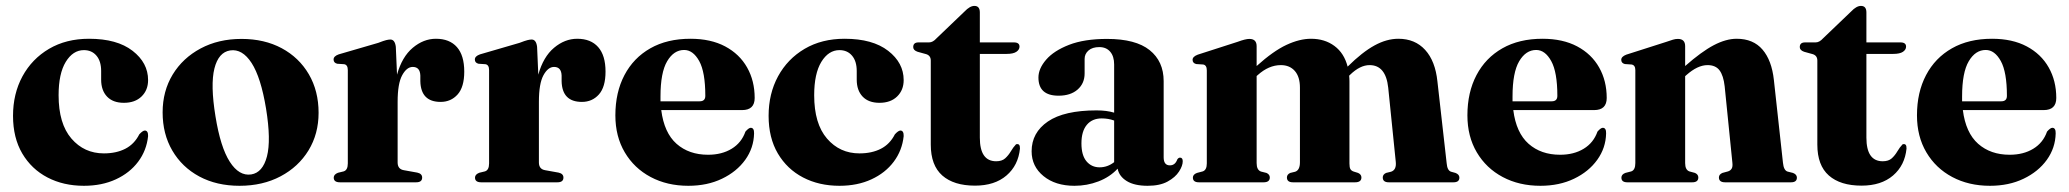

<svg xmlns="http://www.w3.org/2000/svg" viewBox="-20 -602 6833 634"><path d="M469 -337.5Q469 -304.5 447.5 -283.5Q426 -262.5 389 -262.5Q353 -262.5 333.5 -283Q314 -303.5 314 -339V-367.5Q314 -400 298.5 -418.2Q283 -436.5 257 -436.5Q221 -436.5 197.2 -397.8Q173.5 -359 173.5 -287.5Q173.5 -193.5 215.8 -144.5Q258 -95.5 323 -95.5Q364 -95.5 393.8 -110.8Q423.5 -126 440 -158.5Q451.5 -171 458.5 -171Q469.5 -170.5 469 -152.5Q464 -105 436.2 -68Q408.5 -31 362.5 -9.8Q316.5 11.5 257 11.5Q189.5 11.5 136.8 -16Q84 -43.5 53.5 -95.2Q23 -147 23 -219.5Q23 -292.5 54.2 -350Q85.5 -407.5 142 -440.8Q198.5 -474 274 -474Q366.5 -474 417.8 -434.2Q469 -394.5 469 -337.5Z M777.5 -473.5Q853 -473.5 910.2 -442.8Q967.5 -412 999.8 -356.8Q1032 -301.5 1032 -229.5Q1032 -160 998.8 -105.5Q965.5 -51 906.5 -19.8Q847.5 11.5 771 11.5Q695.5 11.5 638.2 -19.2Q581 -50 549 -104.8Q517 -159.5 517 -231Q517 -301 550.2 -355.8Q583.5 -410.5 642.5 -442Q701.5 -473.5 777.5 -473.5ZM809.5 -26Q847.5 -32 861.5 -85.5Q875.5 -139 858.5 -243.5Q841.5 -346.5 810.8 -394Q780 -441.5 740 -435.5Q701.5 -429.5 688 -375.8Q674.5 -322 691.5 -218Q708 -115.5 738.8 -67.8Q769.5 -20 809.5 -26Z M1287 -447.5 1291 -355.5Q1307.5 -414.5 1343 -444.2Q1378.5 -474 1419.5 -474Q1464.5 -474 1488.8 -446.5Q1513 -419 1513 -365.5Q1513 -314.5 1491 -290Q1469 -265.5 1435 -265.5Q1369.5 -265.5 1368 -334V-352.5Q1367 -381 1343 -381Q1323 -381 1308 -353.5Q1293 -326 1293 -266V-65.5Q1293 -43.5 1313.5 -40L1358 -32Q1374 -28.5 1374 -15.5Q1374 0 1354 0H1102.5Q1082 0 1082 -15.5Q1082 -26 1096 -31.5L1114.5 -36Q1128.5 -40 1128.5 -62.5V-370.5Q1128.5 -388 1116.5 -390L1093.5 -391.5Q1081.5 -394.5 1081.5 -405.5Q1081.5 -416.5 1098.5 -422.5L1229 -460.5Q1247 -467.5 1255.2 -469.5Q1263.5 -471.5 1269 -471.5Q1284 -471.5 1287 -447.5Z M1753.5 -447.5 1757.5 -355.5Q1774 -414.5 1809.5 -444.2Q1845 -474 1886 -474Q1931 -474 1955.2 -446.5Q1979.5 -419 1979.5 -365.5Q1979.5 -314.5 1957.5 -290Q1935.5 -265.5 1901.5 -265.5Q1836 -265.5 1834.5 -334V-352.5Q1833.5 -381 1809.5 -381Q1789.5 -381 1774.5 -353.5Q1759.5 -326 1759.5 -266V-65.5Q1759.5 -43.5 1780 -40L1824.5 -32Q1840.5 -28.5 1840.5 -15.5Q1840.5 0 1820.5 0H1569Q1548.5 0 1548.5 -15.5Q1548.5 -26 1562.5 -31.5L1581 -36Q1595 -40 1595 -62.5V-370.5Q1595 -388 1583 -390L1560 -391.5Q1548 -394.5 1548 -405.5Q1548 -416.5 1565 -422.5L1695.5 -460.5Q1713.5 -467.5 1721.8 -469.5Q1730 -471.5 1735.5 -471.5Q1750.5 -471.5 1753.5 -447.5Z M2472 -278.5Q2472 -238.5 2430.5 -238.5H2163.5Q2173 -163.5 2214 -127.2Q2255 -91 2318 -91Q2363.5 -91 2396 -110.8Q2428.5 -130.5 2441.5 -167.5Q2452.5 -180 2459 -180Q2470.5 -180 2470 -161.5Q2469 -113.5 2440.8 -74.2Q2412.5 -35 2364 -11.8Q2315.5 11.5 2253 11.5Q2183 11.5 2128.5 -17.5Q2074 -46.5 2043 -99Q2012 -151.5 2012 -221Q2012 -297 2042 -354Q2072 -411 2127.5 -442.5Q2183 -474 2260 -474Q2327 -474 2374.5 -448.8Q2422 -423.5 2447 -379.2Q2472 -335 2472 -278.5ZM2161 -283.5Q2161 -275.5 2161 -267.5H2290.5Q2309 -267.5 2309 -285.5Q2309 -364 2288.8 -400.5Q2268.5 -437 2239 -437Q2205 -437 2183 -399.8Q2161 -362.5 2161 -283.5Z M2964 -337.5Q2964 -304.5 2942.5 -283.5Q2921 -262.5 2884 -262.5Q2848 -262.5 2828.5 -283Q2809 -303.5 2809 -339V-367.5Q2809 -400 2793.5 -418.2Q2778 -436.5 2752 -436.5Q2716 -436.5 2692.2 -397.8Q2668.5 -359 2668.5 -287.5Q2668.5 -193.5 2710.8 -144.5Q2753 -95.5 2818 -95.5Q2859 -95.5 2888.8 -110.8Q2918.5 -126 2935 -158.5Q2946.5 -171 2953.5 -171Q2964.5 -170.5 2964 -152.5Q2959 -105 2931.2 -68Q2903.5 -31 2857.5 -9.8Q2811.5 11.5 2752 11.5Q2684.5 11.5 2631.8 -16Q2579 -43.5 2548.5 -95.2Q2518 -147 2518 -219.5Q2518 -292.5 2549.2 -350Q2580.5 -407.5 2637 -440.8Q2693.5 -474 2769 -474Q2861.5 -474 2912.8 -434.2Q2964 -394.5 2964 -337.5Z M3039 -423 3010 -431Q2995.5 -436 2995.5 -446.5Q2995.5 -462 3013 -462H3048Q3060.5 -462 3072.5 -475.5L3165 -564Q3182.5 -582.5 3197.5 -582.5Q3215.5 -582.5 3215.5 -561V-462H3328Q3346.5 -462 3346.5 -448Q3346.5 -438 3336.2 -431Q3326 -424 3304 -424H3215.5V-147.5Q3215.5 -69.5 3269.5 -69.5Q3288.5 -69.5 3299.2 -79.2Q3310 -89 3317.8 -102.2Q3325.5 -115.5 3335 -125.5Q3348.5 -129.5 3348 -111.5Q3342.5 -56 3303.5 -22.5Q3264.5 11 3199.5 11Q3129.5 11 3091.5 -22.5Q3053.5 -56 3053.5 -124.5V-402Q3053.5 -418 3039 -423Z M3386.5 -102.5Q3386.5 -164 3440.2 -200.8Q3494 -237.5 3601 -237.5Q3634 -237.5 3659 -230V-389Q3659 -416 3646 -431.2Q3633 -446.5 3610 -446.5Q3587 -446.5 3574.2 -435.2Q3561.5 -424 3561.5 -407.5V-359.5Q3561.5 -326.5 3538.2 -306.2Q3515 -286 3475.5 -286Q3409 -286 3409 -346Q3409 -375.5 3434.5 -405Q3460 -434.5 3510.2 -454Q3560.5 -473.5 3635.5 -473.5Q3730 -473.5 3776.2 -436.5Q3822.5 -399.5 3822.5 -334V-82.5Q3822.5 -56 3843 -56Q3860.5 -56 3867.5 -75.5Q3871.5 -81.5 3876.5 -81.5Q3885.5 -81.5 3885.5 -69.5Q3885.5 -54.5 3873.2 -35.5Q3861 -16.5 3835.5 -2.5Q3810 11.5 3769.5 11.5Q3726 11.5 3700.8 -4Q3675.5 -19.5 3670.5 -45Q3645 -17.5 3607.2 -3Q3569.5 11.5 3528 11.5Q3465 11.5 3425.8 -20.5Q3386.5 -52.5 3386.5 -102.5ZM3551 -128.5Q3551 -89 3567.8 -69.2Q3584.5 -49.5 3611 -49.5Q3637 -49.5 3659 -66.5V-204Q3640 -211 3618 -211Q3586.5 -211 3568.8 -189.8Q3551 -168.5 3551 -128.5Z M4129.5 -449.5V-384Q4184.5 -433.5 4228 -453.8Q4271.5 -474 4309 -474Q4354.5 -474 4386.5 -450.2Q4418.5 -426.5 4430 -382Q4478.5 -430 4518.8 -452Q4559 -474 4597.5 -474Q4652.5 -474 4686 -437.2Q4719.5 -400.5 4726.5 -333L4757 -63Q4759 -39 4771.5 -35L4786 -31Q4799 -26 4799 -15.5Q4799 0 4779.5 0H4566Q4546 0 4546 -16Q4546 -26 4557 -31L4573.5 -35Q4591.5 -41 4589 -67L4564 -312.5Q4556 -387 4502.5 -387Q4471 -387 4438 -355L4435 -352Q4436 -343 4436 -333.5V-62Q4436 -49 4439.2 -43.5Q4442.5 -38 4450 -35.5L4464.5 -31Q4475.5 -26 4475.5 -16Q4475.5 0 4454.5 0H4249.5Q4229.5 0 4229.5 -16Q4229.5 -26 4240.5 -31L4257 -35Q4272.5 -40.5 4272.5 -66V-312.5Q4272.5 -348.5 4255.5 -367.8Q4238.5 -387 4209.5 -387Q4169.5 -387 4133 -354L4129.5 -351V-63.5Q4129.5 -40.5 4144 -35.5L4162 -31Q4173 -26 4173 -16Q4173 0 4152.5 0H3939Q3919 0 3919 -15.5Q3919 -26 3932.5 -31L3951.5 -36Q3965 -40.5 3965 -62.5V-369.5Q3965 -387 3953 -389L3930 -390.5Q3918 -393.5 3918 -404.5Q3918 -415 3935 -421.5L4067 -464Q4092.5 -473.5 4105.5 -473.5Q4129.5 -473.5 4129.5 -449.5Z M5285.5 -278.5Q5285.5 -238.5 5244 -238.5H4977Q4986.5 -163.5 5027.5 -127.2Q5068.5 -91 5131.5 -91Q5177 -91 5209.5 -110.8Q5242 -130.5 5255 -167.5Q5266 -180 5272.5 -180Q5284 -180 5283.5 -161.5Q5282.5 -113.5 5254.2 -74.2Q5226 -35 5177.5 -11.8Q5129 11.5 5066.5 11.5Q4996.5 11.5 4942 -17.5Q4887.5 -46.5 4856.5 -99Q4825.5 -151.5 4825.5 -221Q4825.5 -297 4855.5 -354Q4885.5 -411 4941 -442.5Q4996.5 -474 5073.5 -474Q5140.5 -474 5188 -448.8Q5235.5 -423.5 5260.5 -379.2Q5285.5 -335 5285.5 -278.5ZM4974.5 -283.5Q4974.5 -275.5 4974.5 -267.5H5104Q5122.5 -267.5 5122.5 -285.5Q5122.5 -364 5102.2 -400.5Q5082 -437 5052.5 -437Q5018.5 -437 4996.5 -399.8Q4974.5 -362.5 4974.5 -283.5Z M5544.5 -449.5V-384Q5598.5 -431.5 5639 -452.8Q5679.5 -474 5714.5 -474Q5769.5 -474 5800 -438.2Q5830.5 -402.5 5837.5 -338L5867.5 -64.5Q5870 -39.5 5882.5 -35.5L5900.5 -31Q5913.5 -26 5913.5 -15.5Q5913.5 0 5894 0H5676.5Q5656 0 5656 -16Q5656 -26 5667.5 -31L5686 -36Q5694 -38.5 5698 -45Q5702 -51.5 5700.5 -64.5L5675 -317Q5671 -352.5 5658 -369.8Q5645 -387 5618.5 -387Q5585.5 -387 5548.5 -354L5544.5 -350.5V-63.5Q5544.5 -41 5558.5 -36L5577 -31Q5588 -26 5588 -16Q5588 0 5568 0H5353.5Q5334 0 5334 -15.5Q5334 -26 5347 -31L5366.5 -36Q5380 -40.5 5380 -63.5V-370.5Q5380 -387 5367.5 -389L5345.5 -390.5Q5333.5 -393.5 5333.5 -404.5Q5333.5 -415 5350 -421.5L5481.5 -463.5Q5496 -468.5 5504.2 -471Q5512.5 -473.5 5520.5 -473.5Q5544.5 -473.5 5544.5 -449.5Z M5966.5 -423 5937.5 -431Q5923 -436 5923 -446.5Q5923 -462 5940.5 -462H5975.5Q5988 -462 6000 -475.5L6092.5 -564Q6110 -582.5 6125 -582.5Q6143 -582.5 6143 -561V-462H6255.5Q6274 -462 6274 -448Q6274 -438 6263.8 -431Q6253.5 -424 6231.5 -424H6143V-147.5Q6143 -69.5 6197 -69.5Q6216 -69.5 6226.8 -79.2Q6237.5 -89 6245.2 -102.2Q6253 -115.5 6262.5 -125.5Q6276 -129.5 6275.5 -111.5Q6270 -56 6231 -22.5Q6192 11 6127 11Q6057 11 6019 -22.5Q5981 -56 5981 -124.5V-402Q5981 -418 5966.5 -423Z M6770 -278.5Q6770 -238.5 6728.5 -238.5H6461.5Q6471 -163.5 6512 -127.2Q6553 -91 6616 -91Q6661.5 -91 6694 -110.8Q6726.5 -130.5 6739.5 -167.5Q6750.5 -180 6757 -180Q6768.5 -180 6768 -161.5Q6767 -113.5 6738.8 -74.2Q6710.5 -35 6662 -11.8Q6613.5 11.5 6551 11.5Q6481 11.5 6426.5 -17.5Q6372 -46.5 6341 -99Q6310 -151.5 6310 -221Q6310 -297 6340 -354Q6370 -411 6425.5 -442.5Q6481 -474 6558 -474Q6625 -474 6672.5 -448.8Q6720 -423.5 6745 -379.2Q6770 -335 6770 -278.5ZM6459 -283.5Q6459 -275.5 6459 -267.5H6588.5Q6607 -267.5 6607 -285.5Q6607 -364 6586.8 -400.5Q6566.5 -437 6537 -437Q6503 -437 6481 -399.8Q6459 -362.5 6459 -283.5Z"/></svg>

Font: Fraunces 72pt
Style: Bold
Weight: 700
Version: Version 1.000;[b76b70a41]